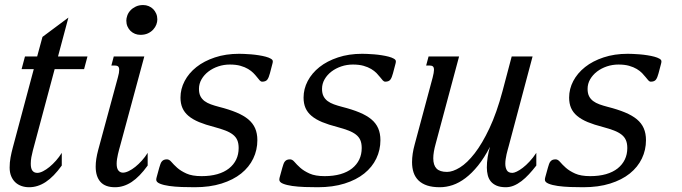

<svg xmlns="http://www.w3.org/2000/svg" viewBox="-20 -747 2760 777"><path d="M151.9 -597.7 256.8 -675.8 214.8 -518.6H334L320.3 -467.3H201.2L112.8 -137.2Q109.4 -124.5 106.9 -110.8Q104.5 -97.2 104.5 -84.5Q104.5 -64.9 111.3 -56.2Q118.2 -47.4 130.9 -47.4Q141.1 -47.4 154.1 -54Q167 -60.5 180.4 -71.5Q193.8 -82.5 206.8 -97.2Q219.7 -111.8 230 -128.4V-77.1Q197.3 -31.7 165 -10.5Q132.8 10.7 97.7 10.7Q81.1 10.7 66.7 5.6Q52.2 0.5 41.7 -9.5Q31.2 -19.5 25.1 -34.4Q19 -49.3 19 -68.8Q19 -89.8 22.7 -109.9Q26.4 -129.9 31.7 -149.4L116.7 -467.3H67.4L81.1 -518.6H130.4Z M457 -433.6Q460 -443.8 461.2 -451.4Q462.4 -459 462.4 -464.4Q462.4 -474.6 457.8 -478.3Q453.1 -481.9 444.3 -481.9H430.7L440.4 -518.6H564L466.3 -157.2Q464.4 -150.4 461.9 -141.4Q459.5 -132.3 457.3 -122.8Q455.1 -113.3 453.6 -103.3Q452.1 -93.3 452.1 -84.5Q452.1 -65.4 459.2 -56.9Q466.3 -48.3 477.5 -48.3Q487.8 -48.3 501 -54.7Q514.2 -61 527.6 -71.8Q541 -82.5 554.2 -97.2Q567.4 -111.8 577.6 -128.4V-77.1Q544.9 -31.7 512.7 -10.5Q480.5 10.7 445.3 10.7Q405.8 10.7 386.5 -11Q367.2 -32.7 367.2 -72.8Q367.2 -102.1 377.4 -140.1ZM548.3 -606Q536.6 -606 526.4 -610.1Q516.1 -614.3 508.3 -621.8Q500.5 -629.4 495.8 -640.1Q491.2 -650.9 491.2 -663.6Q491.2 -672.9 495.1 -684.1Q499 -695.3 507.6 -704.6Q516.1 -713.9 529.1 -720.2Q542 -726.6 559.6 -726.6Q571.3 -726.6 581.8 -722.2Q592.3 -717.8 599.9 -710.2Q607.4 -702.6 612.1 -691.9Q616.7 -681.2 616.7 -668.5Q616.7 -658.7 612.8 -647.9Q608.9 -637.2 600.3 -627.7Q591.8 -618.2 578.9 -612.1Q565.9 -606 548.3 -606Z M795.9 -34.2Q831.5 -34.2 859.6 -42.2Q887.7 -50.3 906.7 -65.4Q925.8 -80.6 935.8 -101.3Q945.8 -122.1 945.8 -147.9Q945.8 -167 940.2 -179.9Q934.6 -192.9 922.4 -202.4Q910.2 -211.9 891.6 -219Q873 -226.1 847.7 -232.9Q811.5 -242.2 785.6 -252.9Q759.8 -263.7 742.9 -277.8Q726.1 -292 718.3 -310.1Q710.4 -328.1 710.4 -352.1Q710.4 -387.2 727.3 -419.2Q744.1 -451.2 774.9 -475.6Q805.7 -500 849.6 -514.6Q893.6 -529.3 947.8 -529.3Q955.1 -529.3 968 -528.8Q981 -528.3 996.1 -527.1Q1011.2 -525.9 1026.9 -523.4Q1042.5 -521 1055.2 -517.6Q1067.9 -514.2 1075.9 -509.5Q1084 -504.9 1084 -499Q1084 -494.1 1082.5 -489.3L1072.3 -450.2Q1067.9 -433.1 1061.8 -424.8Q1055.7 -416.5 1041 -416.5Q1035.6 -416.5 1031 -421.6Q1026.4 -426.8 1020.3 -434.6Q1014.2 -442.4 1005.6 -451.2Q997.1 -460 984.1 -467.8Q971.2 -475.6 953.1 -480.7Q935.1 -485.8 910.2 -485.8Q885.7 -485.8 863.3 -478.3Q840.8 -470.7 823.5 -457.5Q806.2 -444.3 795.7 -426.3Q785.2 -408.2 785.2 -387.2Q785.2 -369.6 791 -357.9Q796.9 -346.2 807.6 -338.1Q818.4 -330.1 833.3 -324.7Q848.1 -319.3 866.7 -314.5Q907.2 -304.2 936.5 -292Q965.8 -279.8 984.6 -264.2Q1003.4 -248.5 1012.5 -227.8Q1021.5 -207 1021.5 -179.7Q1021.5 -140.1 1004.9 -105.5Q988.3 -70.8 956.1 -44.9Q923.8 -19 876.5 -4.2Q829.1 10.7 768.1 10.7Q742.7 10.7 715.1 9.8Q687.5 8.8 664.8 5.6Q642.1 2.4 627.2 -3.7Q612.3 -9.8 612.3 -19.5Q612.3 -23.9 613.8 -29.3L624.5 -68.4Q627 -76.7 629.2 -83Q631.3 -89.4 634.8 -93.5Q638.2 -97.7 643.1 -99.9Q647.9 -102.1 655.8 -102.1Q665 -102.1 673.8 -91.6Q682.6 -81.1 697 -68.1Q711.4 -55.2 734.6 -44.7Q757.8 -34.2 795.9 -34.2Z M1293.9 -34.2Q1329.6 -34.2 1357.7 -42.2Q1385.7 -50.3 1404.8 -65.4Q1423.8 -80.6 1433.8 -101.3Q1443.8 -122.1 1443.8 -147.9Q1443.8 -167 1438.2 -179.9Q1432.6 -192.9 1420.4 -202.4Q1408.2 -211.9 1389.6 -219Q1371.1 -226.1 1345.7 -232.9Q1309.6 -242.2 1283.7 -252.9Q1257.8 -263.7 1241 -277.8Q1224.1 -292 1216.3 -310.1Q1208.5 -328.1 1208.5 -352.1Q1208.5 -387.2 1225.3 -419.2Q1242.2 -451.2 1272.9 -475.6Q1303.7 -500 1347.7 -514.6Q1391.6 -529.3 1445.8 -529.3Q1453.1 -529.3 1466.1 -528.8Q1479 -528.3 1494.1 -527.1Q1509.3 -525.9 1524.9 -523.4Q1540.5 -521 1553.2 -517.6Q1565.9 -514.2 1574 -509.5Q1582 -504.9 1582 -499Q1582 -494.1 1580.6 -489.3L1570.3 -450.2Q1565.9 -433.1 1559.8 -424.8Q1553.7 -416.5 1539.1 -416.5Q1533.7 -416.5 1529.1 -421.6Q1524.4 -426.8 1518.3 -434.6Q1512.2 -442.4 1503.7 -451.2Q1495.1 -460 1482.2 -467.8Q1469.2 -475.6 1451.2 -480.7Q1433.1 -485.8 1408.2 -485.8Q1383.8 -485.8 1361.3 -478.3Q1338.9 -470.7 1321.5 -457.5Q1304.2 -444.3 1293.7 -426.3Q1283.2 -408.2 1283.2 -387.2Q1283.2 -369.6 1289.1 -357.9Q1294.9 -346.2 1305.7 -338.1Q1316.4 -330.1 1331.3 -324.7Q1346.2 -319.3 1364.7 -314.5Q1405.3 -304.2 1434.6 -292Q1463.9 -279.8 1482.7 -264.2Q1501.5 -248.5 1510.5 -227.8Q1519.5 -207 1519.5 -179.7Q1519.5 -140.1 1502.9 -105.5Q1486.3 -70.8 1454.1 -44.9Q1421.9 -19 1374.5 -4.2Q1327.1 10.7 1266.1 10.7Q1240.7 10.7 1213.1 9.8Q1185.5 8.8 1162.8 5.6Q1140.1 2.4 1125.2 -3.7Q1110.4 -9.8 1110.4 -19.5Q1110.4 -23.9 1111.8 -29.3L1122.6 -68.4Q1125 -76.7 1127.2 -83Q1129.4 -89.4 1132.8 -93.5Q1136.2 -97.7 1141.1 -99.9Q1146 -102.1 1153.8 -102.1Q1163.1 -102.1 1171.9 -91.6Q1180.7 -81.1 1195.1 -68.1Q1209.5 -55.2 1232.7 -44.7Q1255.9 -34.2 1293.9 -34.2Z M1837.9 -518.6 1743.2 -165.5Q1733.4 -130.4 1733.4 -106.4Q1733.4 -78.6 1746.6 -64.9Q1759.8 -51.3 1789.1 -51.3Q1812 -51.3 1841.3 -69.3Q1870.6 -87.4 1901.1 -126.7Q1931.6 -166 1960.9 -228.3Q1990.2 -290.5 2013.7 -378.4L2050.8 -518.6H2135.3L2039.1 -157.2Q2037.1 -150.4 2034.7 -141.4Q2032.2 -132.3 2030 -122.8Q2027.8 -113.3 2026.4 -103.3Q2024.9 -93.3 2024.9 -84.5Q2024.9 -68.8 2031 -58.1Q2037.1 -47.4 2053.7 -47.4Q2060.1 -47.4 2071 -52.5Q2082 -57.6 2095.5 -67.9Q2108.9 -78.1 2123 -93.3Q2137.2 -108.4 2150.4 -128.4V-77.1Q2135.7 -58.1 2120.8 -42Q2106 -25.9 2090.6 -14.2Q2075.2 -2.4 2059.3 4.2Q2043.5 10.7 2026.9 10.7Q2004.9 10.7 1990 4.4Q1975.1 -2 1966.3 -12.7Q1957.5 -23.4 1953.9 -38.1Q1950.2 -52.7 1950.2 -68.8Q1950.2 -89.8 1953.6 -111.6Q1957 -133.3 1962.9 -152.8Q1939.5 -107.9 1914.6 -76.9Q1889.6 -45.9 1863.8 -26.4Q1837.9 -6.8 1811.8 2Q1785.6 10.7 1759.8 10.7Q1730 10.7 1708.7 3.7Q1687.5 -3.4 1673.8 -16.6Q1660.2 -29.8 1653.8 -48.6Q1647.5 -67.4 1647.5 -90.8Q1647.5 -124 1658.2 -162.6L1731 -433.6Q1733.4 -443.8 1734.9 -451.4Q1736.3 -459 1736.3 -464.4Q1736.3 -474.6 1731.7 -478.3Q1727.1 -481.9 1718.3 -481.9H1704.6L1714.4 -518.6Z M2368.7 -34.2Q2404.3 -34.2 2432.4 -42.2Q2460.4 -50.3 2479.5 -65.4Q2498.5 -80.6 2508.5 -101.3Q2518.6 -122.1 2518.6 -147.9Q2518.6 -167 2512.9 -179.9Q2507.3 -192.9 2495.1 -202.4Q2482.9 -211.9 2464.4 -219Q2445.8 -226.1 2420.4 -232.9Q2384.3 -242.2 2358.4 -252.9Q2332.5 -263.7 2315.7 -277.8Q2298.8 -292 2291 -310.1Q2283.2 -328.1 2283.2 -352.1Q2283.2 -387.2 2300 -419.2Q2316.9 -451.2 2347.7 -475.6Q2378.4 -500 2422.4 -514.6Q2466.3 -529.3 2520.5 -529.3Q2527.8 -529.3 2540.8 -528.8Q2553.7 -528.3 2568.8 -527.1Q2584 -525.9 2599.6 -523.4Q2615.2 -521 2627.9 -517.6Q2640.6 -514.2 2648.7 -509.5Q2656.7 -504.9 2656.7 -499Q2656.7 -494.1 2655.3 -489.3L2645 -450.2Q2640.6 -433.1 2634.5 -424.8Q2628.4 -416.5 2613.8 -416.5Q2608.4 -416.5 2603.8 -421.6Q2599.1 -426.8 2593 -434.6Q2586.9 -442.4 2578.4 -451.2Q2569.8 -460 2556.9 -467.8Q2543.9 -475.6 2525.9 -480.7Q2507.8 -485.8 2482.9 -485.8Q2458.5 -485.8 2436 -478.3Q2413.6 -470.7 2396.2 -457.5Q2378.9 -444.3 2368.4 -426.3Q2357.9 -408.2 2357.9 -387.2Q2357.9 -369.6 2363.8 -357.9Q2369.6 -346.2 2380.4 -338.1Q2391.1 -330.1 2406 -324.7Q2420.9 -319.3 2439.5 -314.5Q2480 -304.2 2509.3 -292Q2538.6 -279.8 2557.4 -264.2Q2576.2 -248.5 2585.2 -227.8Q2594.2 -207 2594.2 -179.7Q2594.2 -140.1 2577.6 -105.5Q2561 -70.8 2528.8 -44.9Q2496.6 -19 2449.2 -4.2Q2401.9 10.7 2340.8 10.7Q2315.4 10.7 2287.8 9.8Q2260.3 8.8 2237.5 5.6Q2214.8 2.4 2200 -3.7Q2185.1 -9.8 2185.1 -19.5Q2185.1 -23.9 2186.5 -29.3L2197.3 -68.4Q2199.7 -76.7 2201.9 -83Q2204.1 -89.4 2207.5 -93.5Q2210.9 -97.7 2215.8 -99.9Q2220.7 -102.1 2228.5 -102.1Q2237.8 -102.1 2246.6 -91.6Q2255.4 -81.1 2269.8 -68.1Q2284.2 -55.2 2307.4 -44.7Q2330.6 -34.2 2368.7 -34.2Z"/></svg>

Font: Arian AMU Serif
Style: Italic
Weight: 400
Italic angle: -15°
Designer: Ruben Hakobyan (Tarumian)
Foundry: Ruben Hakobyan (Tarumian)
Version: Version 1.002